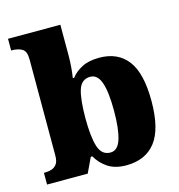

<svg xmlns="http://www.w3.org/2000/svg" viewBox="-113 -859 900 967"><g transform="rotate(-15 337.5 -375.0)"><path d="M428 10Q370 10 332.5 -14.5Q295 -39 273 -78H265L228 0H16V-61H22Q39 -61 55.5 -66Q72 -71 83 -85.5Q94 -100 94 -130V-633Q94 -674 73 -686.5Q52 -699 20 -699H16V-760H289V-599Q289 -571 286.5 -539.5Q284 -508 280 -484H287Q307 -511 343 -530Q379 -549 435 -549Q531 -549 582 -482.5Q633 -416 633 -271Q633 -125 580.5 -57.5Q528 10 428 10ZM367 -73Q405 -73 421.5 -124.5Q438 -176 438 -272Q438 -370 421 -419Q404 -468 366 -468Q320 -468 304.5 -419.5Q289 -371 289 -271Q289 -176 305 -124.5Q321 -73 367 -73Z"/></g></svg>

Font: Noto Serif Myanmar Black
Style: Regular
Weight: 900
Designer: Ben Mitchell and the Monotype Design Team
Foundry: Monotype Imaging Inc.
Version: Version 2.106; ttfautohint (v1.8.4.7-5d5b)